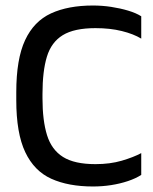

<svg xmlns="http://www.w3.org/2000/svg" viewBox="-20 -666 556 696"><path d="M492 -526Q464 -543 421.5 -553.5Q379 -564 326 -564Q249 -564 207.5 -538.5Q166 -513 150 -460.5Q134 -408 134 -325V-310Q134 -229 150.5 -176Q167 -123 208.5 -97Q250 -71 326 -71Q379 -71 421.5 -83.5Q464 -96 492 -111V-32Q472 -19 443.5 -9.5Q415 0 383 5Q351 10 317 10Q228 10 166 -18Q104 -46 71.5 -114.5Q39 -183 39 -303V-332Q39 -452 71 -520.5Q103 -589 165 -617.5Q227 -646 317 -646Q351 -646 383.5 -641Q416 -636 444.5 -627.5Q473 -619 492 -607Z"/></svg>

Font: Matangi SemiBold
Style: Regular
Weight: 600
Designer: Prashant Pant
Foundry: The Graphic Ant
Version: Version 3.002